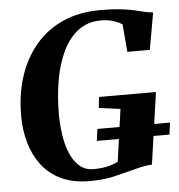

<svg xmlns="http://www.w3.org/2000/svg" viewBox="-54 -803 805 863"><g transform="rotate(-5 349.0 -371.0)"><path d="M316.5 9.5Q240 9.5 186.2 -16.8Q132.5 -43 99.5 -87.5Q66.5 -132 50.8 -187.8Q35 -243.5 34.5 -303Q33.5 -399.5 59 -481.2Q84.5 -563 135 -624Q185.5 -685 259.5 -718.5Q333.5 -752 430 -752Q486 -752 523 -747.5Q560 -743 585.5 -737Q611 -731 631.5 -726Q640 -724.5 648.5 -723Q657 -721.5 666 -720.5L636.5 -554.5H535L524.5 -679Q510.5 -689 486.8 -697.2Q463 -705.5 428.5 -705.5Q369 -705.5 326.2 -673Q283.5 -640.5 256.5 -584.2Q229.5 -528 216.8 -455.5Q204 -383 204 -302.5Q204 -255.5 210.8 -209.2Q217.5 -163 233.2 -125.2Q249 -87.5 274.8 -65Q300.5 -42.5 338.5 -42.5Q369.5 -42.5 398.5 -48.5Q427.5 -54.5 449 -66L482 -301.5L385 -314.5L391 -363.5H647.5L601 -40Q584.5 -39.5 562.2 -35.2Q540 -31 519 -25Q478.5 -14.5 430 -2.5Q381.5 9.5 316.5 9.5ZM363.5 -167.5 371 -221H698.5L691 -167.5Z"/></g></svg>

Font: Merriweather 72pt ExtraBold
Style: Italic
Weight: 800
Italic angle: -7.8°
Version: Version 2.101